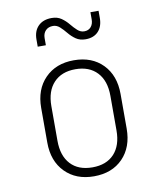

<svg xmlns="http://www.w3.org/2000/svg" viewBox="-87 -849 774 929"><g transform="rotate(-10 300.0 -385.0)"><path d="M300 10Q212 10 158.5 -44.5Q105 -99 105 -190V-360Q105 -451 158.5 -505.5Q212 -560 300 -560Q389 -560 442 -505.5Q495 -451 495 -360V-190Q495 -99 442 -44.5Q389 10 300 10ZM300 -34Q369 -34 407 -75Q445 -116 445 -190V-360Q445 -434 406.5 -475Q368 -516 300 -516Q232 -516 193.5 -475Q155 -434 155 -360V-190Q155 -116 193 -75Q231 -34 300 -34ZM375 -650Q347 -650 327.5 -663.5Q308 -677 293 -695.5Q278 -714 263 -727.5Q248 -741 230 -741Q207 -741 193.5 -727Q180 -713 180 -690V-655H140V-690Q140 -732 164 -756Q188 -780 230 -780Q258 -780 277.5 -766.5Q297 -753 312 -734.5Q327 -716 342 -702.5Q357 -689 375 -689Q396 -689 408 -703Q420 -717 420 -740V-775H460V-740Q460 -698 437.5 -674Q415 -650 375 -650Z"/></g></svg>

Font: JetBrains Mono NL Thin
Style: Regular
Weight: 100
Monospace: yes
Designer: Philipp Nurullin, Konstantin Bulenkov
Foundry: JetBrains
Version: Version 2.305; ttfautohint (v1.8.4.7-5d5b)